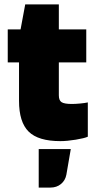

<svg xmlns="http://www.w3.org/2000/svg" viewBox="-20 -627 426 868"><path d="M66 -345H15V-494H73L94 -607H246V-494H370V-345H246V-196Q246 -173 258.5 -165Q271 -157 305 -157Q320 -157 342 -159Q364 -161 377 -164V-9Q362 -2 322.5 4.5Q283 11 253 11Q153 11 109.5 -32Q66 -75 66 -171ZM300 47 280 163Q275 189 255.5 205Q236 221 208 221H155V47Z"/></svg>

Font: Blinker ExtraBold
Style: Regular
Weight: 800
Designer: Juergen Huber
Foundry: supertype
Version: Version 1.017;hotconv 1.0.117;makeotfexe 2.5.65602